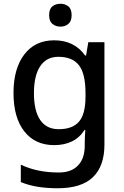

<svg xmlns="http://www.w3.org/2000/svg" viewBox="-20 -764 660 1024"><path d="M269 -549Q376 -549 434 -468H439L451 -539H537V7Q537 122 475.5 181Q414 240 288 240Q229 240 180.5 232Q132 224 91 207V114Q177 156 294 156Q360 156 396 118.5Q432 81 432 13V-5Q432 -18 433 -39Q434 -60 435 -71H431Q404 -29 363 -9.5Q322 10 269 10Q167 10 109.5 -63.5Q52 -137 52 -268Q52 -398 109.5 -473.5Q167 -549 269 -549ZM291 -461Q228 -461 194.5 -411Q161 -361 161 -267Q161 -173 194.5 -124Q228 -75 293 -75Q367 -75 401.5 -115.5Q436 -156 436 -248V-268Q436 -371 401 -416Q366 -461 291 -461ZM303 -744Q327 -744 344.5 -730Q362 -716 362 -683Q362 -651 344.5 -636.5Q327 -622 303 -622Q277 -622 259.5 -636.5Q242 -651 242 -683Q242 -716 259.5 -730Q277 -744 303 -744Z"/></svg>

Font: Noto Sans Kannada Medium
Style: Regular
Weight: 500
Designer: Jelle Bosma - Monotype Design Team
Foundry: Monotype Imaging Inc.
Version: Version 2.005; ttfautohint (v1.8.4.7-5d5b)